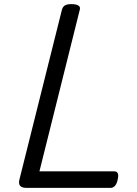

<svg xmlns="http://www.w3.org/2000/svg" viewBox="-20 -910 665 930"><path d="M108 0Q64 0 74 -40L280 -863Q284 -877 294 -883.5Q304 -890 326 -890Q349 -890 360 -883Q371 -876 366 -861L171 -80H534Q546 -80 550.5 -70.5Q555 -61 550 -40Q546 -20 537 -10Q528 0 516 0Z"/></svg>

Font: Playwrite IS
Style: Regular
Weight: 400
Designer: Veronika Burian, José Scaglione
Foundry: TypeTogether
Version: Version 1.002